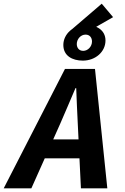

<svg xmlns="http://www.w3.org/2000/svg" viewBox="-63 -1028 683 1048"><path d="M388.9 -839.7 554.3 -934.4 492.3 -1007.8 330.4 -868.9 388.9 -839.7ZM-42.8 0H108.2L266.1 -353.7C294.9 -419.3 321.4 -482.6 349 -547H353C355.7 -480.3 358.1 -417.4 361.5 -353.2L378.7 0H522.8L455.5 -651.7H291.6L-42.8 0ZM120.4 -163.6H419.6L442.9 -267.2H144.8L120.4 -163.6ZM389.2 -697.1C457.8 -697.1 512.8 -745.2 512.8 -806.9C512.8 -865 461.4 -892.4 406 -892.4C338.3 -892.4 282.7 -842.4 282.7 -782.6C282.7 -722.8 332.3 -697.1 389.2 -697.1ZM391.2 -750.4C368.5 -750.4 356.1 -767 356.1 -787.8C356.1 -814.3 377.3 -839.1 404 -839.1C426.9 -839.1 439.1 -822.3 439.1 -801.5C439.1 -773.5 416.4 -750.4 391.2 -750.4Z"/></svg>

Font: Source Code Variable
Style: Italic
Weight: 400
Italic angle: -11°
Monospace: yes
Designer: Paul D. Hunt, Teo Tuominen
Foundry: Adobe Systems Incorporated
Version: Version 1.005;PS 1.0;hotconv 16.6.54;makeotf.lib2.5.65590